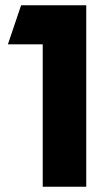

<svg xmlns="http://www.w3.org/2000/svg" viewBox="-20 -708 412 728"><path d="M60 -688H307V0H142V-540H10Z"/></svg>

Font: Roundo Variable
Style: Regular
Weight: 200
Designer: Shiva Nallaperumal
Foundry: Indian Type Foundry
Version: Version 2.000